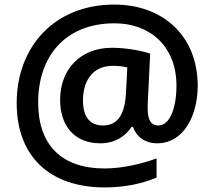

<svg xmlns="http://www.w3.org/2000/svg" viewBox="-20 -734 938 840"><path d="M845 -358C845 -578 692 -714 480 -714C217 -714 53 -528 53 -283C53 -51 196 86 439 86C526 86 603 69 665 43V-41C600 -17 515 3 437 3C249 3 147 -100 147 -286C147 -486 264 -632 481 -632C636 -632 752 -532 752 -359C752 -264 724 -185 673 -185C648 -185 626 -199 626 -260C626 -264 626 -277 627 -295L637 -499C602 -512 531 -525 470 -525C331 -525 243 -430 243 -297C243 -183 306 -107 419 -107C485 -107 530 -140 556 -179H562C575 -138 613 -107 667 -107C787 -107 845 -234 845 -358ZM343 -295C343 -371 378 -446 474 -446C498 -446 521 -443 537 -439L531 -324C526 -242 500 -185 431 -185C377 -185 343 -218 343 -295Z"/></svg>

Font: Noto Sans Arabic SemBd
Style: Regular
Weight: 600
Designer: Monotype Design Team, Nadine Chahine, Nizar Qandah and Khaled Hosny
Foundry: Monotype Imaging Inc.
Version: Version 2.012